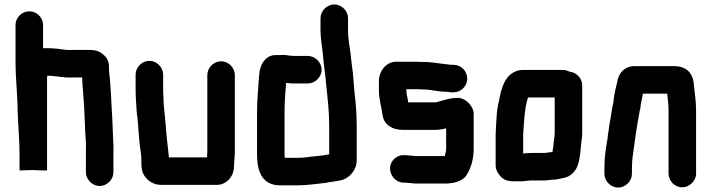

<svg xmlns="http://www.w3.org/2000/svg" viewBox="-20 -790 3205 865"><path d="M50 -677V-506C50 -443 57 -381 59 -318V-299C60 -276 61 -255 62 -236C64 -188 68 -147 68 -100V-22L129 -24C144 -23 168 -22 183 -22H192V-438C192 -441 192 -445 193 -449C220 -449 251 -443 278 -441H350C351 -420 352 -400 354 -379C359 -320 362 -256 364 -194C365 -167 369 -141 367 -115V-14C367 19 396 48 429 48C462 48 491 19 491 -14V-112C492 -125 491 -139 490 -155C489 -186 487 -220 486 -253C481 -327 480 -403 471 -472V-491C471 -510 464 -527 450 -540C430 -559 413 -565 382 -565H281C254 -569 220 -573 192 -573H174V-677C174 -711 146 -739 112 -739C78 -739 50 -711 50 -677Z M1034 -39C1034 -42 1034 -46 1035 -52C1035 -69 1039 -96 1038 -118V-452C1038 -485 1009 -514 976 -514C943 -514 914 -485 914 -452V-116C914 -107 914 -98 913 -90V-81H741C737 -119 733 -153 729 -193L727 -221C724 -266 716 -312 716 -360C715 -369 715 -377 715 -386V-454C715 -487 686 -516 653 -516C620 -516 591 -487 591 -454V-386C591 -352 594 -317 596 -284C598 -266 603 -231 603 -213C604 -196 607 -171 608 -153C610 -124 617 -99 617 -70V-56C617 -18 625 1 649 23C666 36 685 43 705 43H956C1001 43 1034 4 1034 -39Z M1367 -538H1303C1297 -538 1284 -540 1279 -540C1264 -544 1253 -542 1238 -542H1223C1204 -542 1189 -536 1177 -524C1153 -500 1149 -475 1146 -434C1143 -383 1138 -338 1138 -282V-93C1138 -15 1163 45 1242 45H1322C1366 45 1404 38 1446 34C1470 29 1497 27 1521 21C1555 11 1587 -24 1587 -67V-226C1587 -277 1583 -327 1577 -373C1573 -413 1572 -454 1566 -490L1562 -524C1561 -534 1560 -543 1559 -551C1555 -585 1548 -614 1548 -650V-708C1548 -741 1519 -770 1486 -770C1453 -770 1424 -741 1424 -708V-652C1424 -613 1432 -578 1435 -542C1438 -496 1447 -451 1450 -403C1456 -347 1463 -287 1463 -226V-94H1460C1443 -91 1429 -89 1410 -87C1380 -85 1355 -79 1322 -79H1263V-81C1262 -85 1262 -89 1262 -93V-282C1262 -330 1265 -372 1269 -416H1276C1285 -415 1294 -414 1303 -414H1367C1400 -414 1429 -443 1429 -476C1429 -509 1400 -538 1367 -538Z M2023 -498H2012C2003 -499 1995 -500 1988 -501C1986 -501 1983 -501 1979 -502C1949 -505 1921 -511 1890 -511H1871C1864 -512 1857 -512 1850 -512H1765C1719 -512 1687 -468 1687 -425V-383C1687 -342 1699 -307 1704 -269C1710 -229 1747 -205 1792 -205H1943C1953 -205 1963 -206 1972 -208L1982 -210C1985 -211 1988 -211 1990 -212V-118C1990 -110 1987 -100 1985 -93V-87H1858C1853 -87 1848 -87 1843 -88C1830 -88 1817 -91 1806 -91H1800C1783 -92 1769 -86 1756 -74C1716 -36 1745 31 1798 33H1804C1820 33 1840 37 1858 37H1983C2033 37 2074 23 2089 -14C2104 -39 2114 -80 2114 -118V-277C2114 -311 2078 -349 2043 -349C2005 -349 1976 -337 1944 -329H1819C1818 -335 1817 -340 1817 -343C1814 -355 1811 -370 1811 -383V-388H1867C1874 -387 1881 -387 1888 -387C1921 -387 1952 -377 1984 -377C1994 -377 2007 -374 2017 -374H2023C2057 -374 2085 -402 2085 -436C2085 -470 2057 -498 2023 -498Z M2432 -101H2372C2362 -101 2352 -100 2341 -99C2340 -98 2338 -98 2337 -98V-183C2341 -243 2343 -303 2359 -351H2479V-190C2478 -183 2478 -178 2478 -175C2477 -169 2476 -162 2475 -154L2473 -133L2470 -112C2470 -110 2470 -108 2469 -105C2457 -105 2444 -101 2432 -101ZM2376 23H2432C2439 23 2446 22 2455 21L2471 19H2482C2495 18 2514 12 2526 10C2546 5 2562 -8 2575 -28C2589 -54 2593 -85 2596 -119L2598 -141C2600 -158 2602 -165 2603 -186V-405C2603 -438 2577 -464 2546 -467C2536 -472 2526 -475 2515 -475H2334C2315 -475 2296 -468 2279 -454C2249 -429 2236 -382 2228 -335C2216 -291 2216 -237 2213 -185V-43C2213 -29 2219 -15 2231 0C2249 22 2267 27 2302 27H2325C2339 27 2360 23 2376 23Z M2827 -7V-34C2827 -39 2827 -46 2828 -57C2828 -66 2829 -75 2830 -83C2839 -146 2847 -212 2859 -273L2862 -291C2865 -300 2866 -310 2867 -320C2870 -336 2873 -350 2876 -365V-368H2986C2988 -344 2992 -319 2992 -292V-8C2992 25 3020 54 3053 54C3086 54 3116 25 3116 -8V-291C3116 -331 3110 -372 3106 -408C3103 -461 3072 -492 3017 -492H2842C2795 -494 2765 -460 2760 -417C2753 -390 2746 -361 2744 -332L2742 -322C2736 -296 2732 -260 2726 -232L2722 -202C2720 -191 2718 -179 2717 -165C2710 -124 2703 -82 2703 -34V-7C2703 26 2732 55 2765 55C2798 55 2827 26 2827 -7Z"/></svg>

Font: Electronic
Style: Thk
Weight: 900
Version: Version 1.011